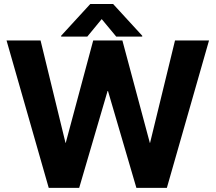

<svg xmlns="http://www.w3.org/2000/svg" viewBox="-20 -916 1051 936"><path d="M217.6 0 11.9 -718.8H177.7L299.4 -219.3H300.4L434.4 -718.8H576.6L710.5 -219.3H711.5L833.2 -718.8H999L793.4 0H644.9L506.4 -472.5H504.5L366 0ZM405.5 -737.5H278.1V-741.8L420.1 -896.5H531.4L673.4 -741.8V-737.5H546.7L475.8 -822.9Z"/></svg>

Font: Inter Display V
Style: Regular
Weight: 400
Designer: Rasmus Andersson
Foundry: rsms
Version: Version 3.015;git-src